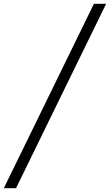

<svg xmlns="http://www.w3.org/2000/svg" viewBox="-38 -843 576 1006"><path d="M-18 143 454 -823H518L46 143Z"/></svg>

Font: Iosevka SS04 Light Oblique
Style: Regular
Weight: 300
Italic angle: -9°
Monospace: yes
Designer: Belleve Invis
Foundry: Belleve Invis
Version: Version 19.0.0; ttfautohint (v1.8.4)